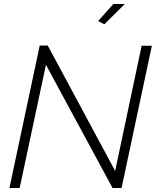

<svg xmlns="http://www.w3.org/2000/svg" viewBox="-20 -937 781 957"><path d="M178 -710H218L554 -85L686 -709H737L586 0H541L209 -614L78 0H27ZM500 -816 469 -832 545 -917H602Z"/></svg>

Font: Raleway Light
Style: Italic
Weight: 300
Italic angle: -12°
Designer: Matt McInerney, Pablo Impallari, Rodrigo Fuenzalida
Foundry: Matt McInerney, Pablo Impallari, Rodrigo Fuenzalida
Version: Version 4.026